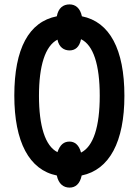

<svg xmlns="http://www.w3.org/2000/svg" viewBox="-20 -793 630 872"><path d="M296 59C322 59 343 43 351 4C477 -22 545 -149 545 -358C545 -569 478 -694 352 -719C344 -757 322 -773 296 -773C267 -773 245 -757 238 -719C111 -694 45 -572 45 -359C45 -148 113 -21 238 4C246 43 269 59 296 59ZM241 -102C185 -130 157 -221 157 -358C157 -494 185 -584 241 -613C248 -578 271 -564 296 -564C321 -564 341 -579 348 -615C404 -588 433 -499 433 -358C433 -217 404 -128 348 -100C339 -135 319 -150 296 -150C271 -150 253 -137 241 -102Z"/></svg>

Font: Noto Sans Display Condensed Medium
Style: Regular
Weight: 500
Width: 3
Designer: Monotype Design Team
Foundry: Monotype Imaging Inc.
Version: Version 1.900